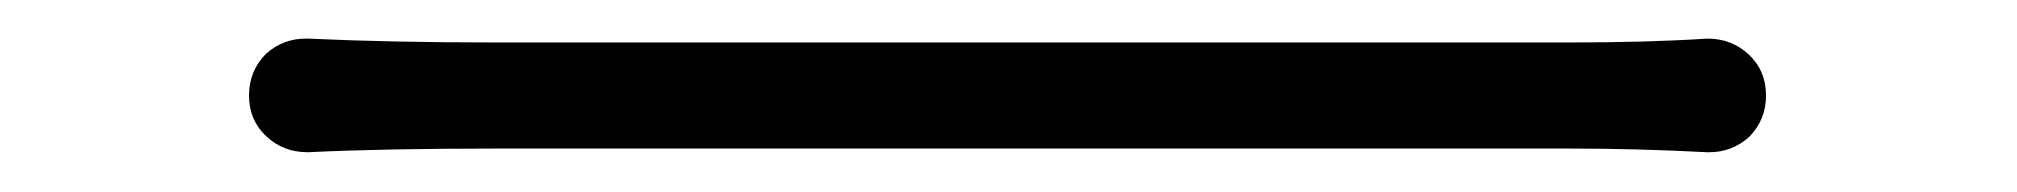

<svg xmlns="http://www.w3.org/2000/svg" viewBox="-20 -433 1040 99"><path d="M138.7 -354.5Q126 -354.5 117.2 -362.8Q108.4 -371.1 108.4 -383.8Q108.4 -396.5 117.2 -405.3Q126 -413.1 137.7 -413.1Q137.7 -413.1 138.7 -413.1Q181.6 -411.1 235.4 -411.1H789.1Q830.1 -411.1 860.4 -413.1Q873 -413.1 881.8 -404.8Q890.6 -396.5 890.6 -383.8Q890.6 -371.1 881.8 -362.3Q873 -354.5 861.3 -354.5Q860.4 -354.5 860.4 -354.5Q824.2 -356.4 790 -356.4H235.4Q177.7 -356.4 138.7 -354.5Z"/></svg>

Font: Gen Jyuu Gothic Light
Style: Regular
Weight: 200
Designer: [Source Han Sans]
Ryoko NISHIZUKA  (kana & ideographs); Paul D. Hunt (Latin, Greek & Cyrillic); Wenlong ZHANG  (bopomofo
Version: Version 1.002.20150607